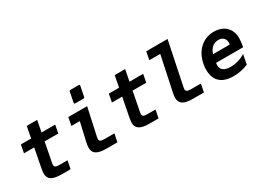

<svg xmlns="http://www.w3.org/2000/svg" viewBox="-32 -1537 3075 2276"><g transform="rotate(-30 1505.0 -399.5)"><path d="M345.2 2.4H464.8L485.8 -107.4H376C350.1 -107.4 332.5 -110.4 322.8 -116.7C313 -122.6 308.1 -133.3 308.1 -146.5C308.1 -150.4 308.6 -153.8 309.1 -158.7C310.1 -168 311.5 -172.4 312 -175.8L362.8 -437H549.8L570.8 -546.9H383.8L414.1 -702.1H271L241.2 -546.9H101.1L80.1 -437H220.2L170.9 -182.6C168 -167 165.5 -149.4 164.6 -141.6C163.1 -130.4 162.1 -122.6 162.1 -111.8C162.1 -74.7 174.3 -44.9 204.1 -25.4C231.9 -6.8 276.4 2.4 345.2 2.4Z M902.3 -646H1016.1C1024.9 -646 1030.3 -650.4 1031.7 -659.2L1059.1 -796.9C1059.6 -798.3 1059.6 -799.8 1059.6 -800.8C1059.6 -808.1 1054.7 -813 1045.9 -813H932.1C923.3 -813 918 -808.6 916.5 -799.8L889.2 -662.1C888.7 -660.6 888.7 -659.2 888.7 -658.2C888.7 -650.9 893.6 -646 902.3 -646ZM959.5 3.9H1104.5L1126.5 -106H990.7C965.3 -106 947.8 -108.9 937.5 -115.2C926.3 -122.1 922.4 -132.8 922.4 -144C922.4 -147.9 922.9 -151.4 923.8 -156.7C924.8 -162.6 923.3 -158.7 926.8 -174.3L1007.8 -546.9H750L729 -437H844.2L785.6 -181.2C782.2 -166.5 780.8 -157.7 778.8 -142.6C777.3 -131.3 776.4 -122.6 776.4 -111.8C776.4 -74.2 787.6 -43.9 817.9 -23.9C845.7 -5.4 890.1 3.9 959.5 3.9Z M1549.3 2.4H1668.9L1689.9 -107.4H1580.1C1554.2 -107.4 1536.6 -110.4 1526.9 -116.7C1517.1 -122.6 1512.2 -133.3 1512.2 -146.5C1512.2 -150.4 1512.7 -153.8 1513.2 -158.7C1514.2 -168 1515.6 -172.4 1516.1 -175.8L1566.9 -437H1753.9L1774.9 -546.9H1587.9L1618.2 -702.1H1475.1L1445.3 -546.9H1305.2L1284.2 -437H1424.3L1375 -182.6C1372.1 -167 1369.6 -149.4 1368.7 -141.6C1367.2 -130.4 1366.2 -122.6 1366.2 -111.8C1366.2 -74.7 1378.4 -44.9 1408.2 -25.4C1436 -6.8 1480.5 2.4 1549.3 2.4Z M2143.1 4.9H2288.1L2310.1 -105H2174.3C2148.9 -105 2131.3 -107.9 2121.1 -114.3C2109.9 -121.1 2106 -131.8 2106 -143.1C2106 -147 2106.4 -150.4 2107.4 -155.8C2108.4 -161.1 2106.9 -157.7 2110.4 -173.3L2231.9 -759.8H1939.9L1918.9 -649.9H2068.4L1969.2 -180.2C1966.3 -166 1963.4 -147.9 1962.4 -141.6C1960.9 -131.8 1960 -121.1 1960 -110.4C1960 -68.4 1975.1 -40.5 2001.5 -22.9C2029.3 -4.4 2073.7 4.9 2143.1 4.9Z M2692.9 14.2C2727.5 14.2 2762.7 10.7 2796.4 3.9C2830.1 -2.9 2862.3 -13.2 2893.1 -26.9L2918 -158.2C2887.7 -139.2 2855 -124.5 2819.8 -114.3C2784.7 -104 2749 -99.1 2715.3 -99.1C2671.4 -99.1 2639.6 -107.4 2617.7 -124C2597.7 -139.2 2585 -161.1 2585 -196.8L2586.4 -211.4C2586.9 -216.3 2587.4 -221.7 2588.4 -227.1H2959C2963.4 -253.4 2967.8 -283.7 2969.2 -296.4C2971.2 -313.5 2972.2 -335 2972.2 -348.1C2972.2 -414.1 2948.7 -466.3 2911.1 -502.4C2871.1 -541 2813 -561 2747.1 -561C2703.1 -561 2662.6 -552.2 2625 -534.7C2588.9 -517.6 2555.2 -491.7 2527.3 -458C2501.5 -426.3 2481.4 -390.1 2466.8 -346.2C2452.6 -303.2 2445.3 -258.3 2445.3 -213.9C2445.3 -140.6 2465.3 -83 2508.3 -43.5C2550.3 -4.9 2611.3 14.2 2692.9 14.2ZM2608.4 -334C2621.6 -372.6 2639.6 -401.4 2662.6 -420.4C2685.5 -439.5 2713.4 -449.2 2746.1 -449.2C2774.9 -449.2 2797.9 -441.4 2814.5 -425.3C2831.1 -409.2 2839.4 -387.7 2839.4 -359.9C2839.4 -356 2839.4 -352.1 2838.9 -347.7C2838.4 -343.3 2837.4 -338.4 2835.9 -334Z"/></g></svg>

Font: Hack
Style: Bold Oblique
Weight: 700
Italic angle: -12°
Monospace: yes
Designer: Christopher Simpkins
Foundry: Christopher Simpkins
Version: Version 2.010